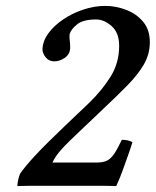

<svg xmlns="http://www.w3.org/2000/svg" viewBox="-20 -630 528 651"><path d="M337 -610Q373 -610 408 -596.5Q443 -583 465.5 -556Q488 -529 488 -487Q488 -446 467.5 -411Q447 -376 410.5 -339Q374 -302 324 -255L243 -178Q233 -168 215.5 -151.5Q198 -135 182 -116Q166 -97 158 -79H309Q329 -79 342 -85Q355 -91 366.5 -107.5Q378 -124 393 -156Q415 -156 429 -148Q425 -134 415.5 -107Q406 -80 395.5 -51Q385 -22 374 1Q374 1 360.5 0.5Q347 0 331 0Q315 0 308 0H107Q100 0 83.5 0Q67 0 53 0.5Q39 1 39 1Q39 -8 41.5 -19.5Q44 -31 48 -41Q66 -67 101 -104.5Q136 -142 200 -203L283 -282Q327 -325 355.5 -371Q384 -417 384 -475Q384 -519 358.5 -541.5Q333 -564 306 -564Q262 -564 241.5 -547.5Q221 -531 216 -514Q215 -503 216.5 -492Q218 -481 218 -470Q218 -447 200.5 -434.5Q183 -422 164 -422Q146 -422 135 -435.5Q124 -449 124 -463Q125 -491 144 -517Q163 -543 194 -564Q225 -585 262.5 -597.5Q300 -610 337 -610Z"/></svg>

Font: Libertinus Serif SemiBold
Style: Italic
Weight: 600
Italic angle: -11.5°
Designer: Philipp H. Poll, Khaled Hosny
Foundry: Caleb Maclennan
Version: Version 7.051;RELEASE